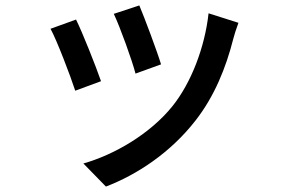

<svg xmlns="http://www.w3.org/2000/svg" viewBox="-20 -604 1040 707"><path d="M493 -584 399 -553C422 -505 467 -380 479 -333L573 -367C560 -411 511 -542 493 -584ZM858 -520 748 -555C734 -429 684 -299 615 -213C532 -110 400 -34 287 -2L370 83C483 40 607 -41 699 -159C769 -248 812 -354 839 -461C843 -477 849 -495 858 -520ZM260 -532 166 -498C188 -459 240 -323 257 -270L352 -305C333 -360 283 -486 260 -532Z"/></svg>

Font: Noto Sans CJK SC Medium
Style: Regular
Weight: 500
Designer: Ryoko NISHIZUKA 西塚涼子 (kana, bopomofo & ideographs); Paul D. Hunt (Latin, Greek & Cyrillic); Sandoll Communications 산돌커뮤니
Foundry: Adobe
Version: Version 2.004;hotconv 1.0.118;makeotfexe 2.5.65603